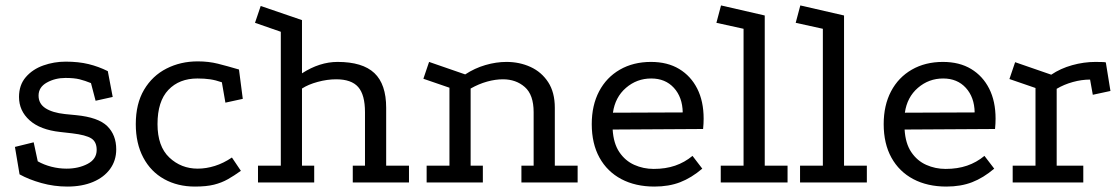

<svg xmlns="http://www.w3.org/2000/svg" viewBox="-20 -672 4124 707"><path d="M315 -366Q293 -375 273 -380Q253 -385 221 -385Q183 -385 152.5 -368Q122 -351 122 -320Q122 -290 147.5 -273.5Q173 -257 219 -252L260 -248Q342 -240 375 -207.5Q408 -175 408 -122Q408 -81 385.5 -50Q363 -19 322.5 -2Q282 15 228 15Q179 15 132.5 2Q86 -11 52 -30L35 -131L104 -148L119 -78Q142 -65 169.5 -58Q197 -51 225 -51Q269 -51 302.5 -68.5Q336 -86 336 -120Q336 -150 316 -162.5Q296 -175 246 -181L202 -186Q128 -194 89 -229Q50 -264 50 -315Q50 -359 75 -388Q100 -417 139.5 -431Q179 -445 222 -445Q269 -445 306 -436Q343 -427 377 -410L395 -315L332 -301Z M797 -369Q774 -377 753.5 -380Q733 -383 707 -383Q640 -383 600 -341Q560 -299 560 -215Q560 -133 603.5 -92Q647 -51 708 -51Q739 -51 771 -61Q803 -71 834 -92L867 -43Q842 -25 819 -12Q796 1 768 8Q740 15 698 15Q634 15 584.5 -12.5Q535 -40 507.5 -92Q480 -144 480 -215Q480 -290 510.5 -341.5Q541 -393 593 -419.5Q645 -446 708 -446Q748 -446 782 -437.5Q816 -429 860 -416L874 -308L810 -294Z M930 0V-62H1014V-555L919 -588L940 -650L1092 -598V-402Q1157 -444 1223 -444Q1315 -444 1358.5 -403Q1402 -362 1402 -275V-62H1486V0H1279V-62H1324V-259Q1324 -323 1299 -351.5Q1274 -380 1218 -380Q1185 -380 1150 -370.5Q1115 -361 1092 -346V-62H1137V0Z M1551 0V-62H1635V-349L1539 -382L1560 -444L1693 -398Q1728 -421 1767.5 -432.5Q1807 -444 1845 -444Q1893 -444 1933.5 -425.5Q1974 -407 1998.5 -369.5Q2023 -332 2023 -275V-62H2107V0H1900V-62H1945V-259Q1945 -323 1912.5 -351.5Q1880 -380 1832 -380Q1804 -380 1773.5 -371.5Q1743 -363 1713 -346V-62H1758V0Z M2566 -51Q2526 -17 2484.5 -1Q2443 15 2390 15Q2320 15 2268 -12.5Q2216 -40 2187.5 -91.5Q2159 -143 2159 -215Q2159 -284 2186 -335.5Q2213 -387 2262.5 -415.5Q2312 -444 2377 -444Q2438 -444 2481 -418Q2524 -392 2547.5 -345.5Q2571 -299 2571 -235Q2571 -226 2570.5 -216.5Q2570 -207 2569 -197L2236 -195Q2239 -144 2260.5 -112Q2282 -80 2315.5 -65Q2349 -50 2387 -50Q2431 -50 2466 -62Q2501 -74 2530 -98ZM2494 -258Q2493 -314 2461.5 -348.5Q2430 -383 2378 -383Q2325 -383 2285 -348.5Q2245 -314 2237 -257Z M2634 0V-62H2718V-566L2618 -588L2635 -652L2796 -615V-62H2880V0Z M2926 0V-62H3010V-566L2910 -588L2927 -652L3088 -615V-62H3172V0Z M3641 -51Q3601 -17 3559.5 -1Q3518 15 3465 15Q3395 15 3343 -12.5Q3291 -40 3262.5 -91.5Q3234 -143 3234 -215Q3234 -284 3261 -335.5Q3288 -387 3337.5 -415.5Q3387 -444 3452 -444Q3513 -444 3556 -418Q3599 -392 3622.5 -345.5Q3646 -299 3646 -235Q3646 -226 3645.5 -216.5Q3645 -207 3644 -197L3311 -195Q3314 -144 3335.5 -112Q3357 -80 3390.5 -65Q3424 -50 3462 -50Q3506 -50 3541 -62Q3576 -74 3605 -98ZM3569 -258Q3568 -314 3536.5 -348.5Q3505 -383 3453 -383Q3400 -383 3360 -348.5Q3320 -314 3312 -257Z M3851 -397Q3885 -420 3928 -432Q3971 -444 4014 -444Q4050 -444 4052 -442L4069 -337L4004 -323L3994 -379Q3963 -379 3930.5 -370Q3898 -361 3871 -345V-62H3969V0H3709V-62H3793V-348L3697 -381L3718 -443Z"/></svg>

Font: Podkova
Style: Regular
Weight: 400
Designer: Ilya Yudin
Foundry: Cyreal (www.cyreal.org)
Version: Version 2.103